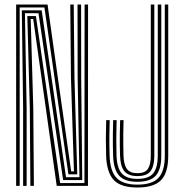

<svg xmlns="http://www.w3.org/2000/svg" viewBox="-20 -820 809 847"><path d="M51.2 0V-800H189.8L235.5 -474.8L294 -63.8H306.2L293 -477L290 -800H305.2L308.5 -477L320.8 -51H281.8L176 -787.2H66.8V0ZM82 0V-342.8L76.2 -774.5H163.8L271.2 -38.2H330.5L322.5 -477L322 -800H337.8L338.2 -477L342.8 -25.5H258.5L149.8 -761.8H90L97.5 -342.8V0ZM114 0 111.5 -342.8 100.5 -749H138.5L245.2 -12.5H352.5L353.2 -800H368.5L368 0H230.2L182 -343.8L126.5 -736.2H115.5L126.8 -342.8L129.5 0ZM586 7.2Q512.2 7.2 481.4 -26.4Q450.5 -60 448.2 -133Q447 -172.5 447 -207.6Q447 -242.8 448.5 -290H464Q463 -254.8 462.6 -229.1Q462.2 -203.5 462.5 -181.1Q462.8 -158.8 463.5 -133.5Q465.5 -65.5 493.9 -35.5Q522.2 -5.5 586 -5.5Q651 -5.5 679 -35.1Q707 -64.8 707 -133V-800H722.2V-133Q722.2 -58 690.6 -25.4Q659 7.2 586 7.2ZM586 -18Q529 -18 504.9 -45.8Q480.8 -73.5 479 -134Q478.2 -159.8 477.9 -181.8Q477.5 -203.8 477.9 -229.1Q478.2 -254.5 479.2 -290H494.5Q493 -244.2 493 -208.4Q493 -172.5 494 -134Q496 -78 517.6 -54.4Q539.2 -30.8 585.8 -30.8Q637.2 -30.8 656.6 -56.2Q676 -81.8 676 -132.5V-800H691.5V-133Q691.5 -71.8 667 -44.9Q642.5 -18 586 -18ZM585.8 -43.2Q546.5 -43.2 528.8 -64.5Q511 -85.8 509.5 -134.5Q508.8 -160.5 508.5 -184.6Q508.2 -208.8 508.6 -234.1Q509 -259.5 510 -290H525.2Q524.2 -257.2 523.9 -231.8Q523.5 -206.2 523.9 -183.1Q524.2 -160 524.8 -134.5Q526 -93.5 539.8 -74.8Q553.5 -56 585.8 -56Q620 -56 632.6 -75.2Q645.2 -94.5 645.2 -132.5V-800H660.8V-132.5Q660.8 -88 644.6 -65.6Q628.5 -43.2 585.8 -43.2Z"/></svg>

Font: Big Shoulders Inline Display Thin Medium
Style: Regular
Weight: 500
Version: Version 2.002